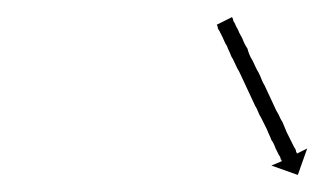

<svg xmlns="http://www.w3.org/2000/svg" viewBox="-20 -359 380 225"><path d="M253 -337Q253 -336 253.5 -334.5Q254 -333 255 -332Q256 -329 259 -324Q260 -321 261.5 -318.5Q263 -316 264 -314Q265 -311 266.5 -308Q268 -305 270 -302Q271 -298 272.5 -294.5Q274 -291 276 -288Q278 -284 279.5 -280.5Q281 -277 283 -274Q285 -270 286.5 -266Q288 -262 290 -259Q292 -255 293.5 -251.5Q295 -248 297 -244Q299 -240 300.5 -236.5Q302 -233 304 -229Q306 -226 307.5 -222.5Q309 -219 311 -216Q314 -209 316 -204Q319 -198 321 -194Q323 -190 325 -186Q326 -185 326.5 -183.5Q327 -182 327 -181Q328 -180 328 -179L340 -185L329 -154L298 -165L310 -170Q310 -171 310 -171.5Q310 -172 309 -172Q309 -173 308.5 -174.5Q308 -176 307 -177Q306 -179 305 -181Q304 -183 303 -185Q301 -191 298 -195Q297 -198 295.5 -201Q294 -204 293 -207Q289 -215 286 -221Q284 -224 282.5 -228Q281 -232 279 -235Q277 -239 275.5 -242.5Q274 -246 272 -250Q270 -254 268.5 -257.5Q267 -261 265 -265Q263 -269 261.5 -272.5Q260 -276 258 -279Q256 -283 254.5 -286.5Q253 -290 251 -293Q250 -296 248.5 -299Q247 -302 246 -305Q244 -308 243 -310.5Q242 -313 241 -315Q240 -317 239 -319Q238 -321 237 -323Q236 -324 235.5 -325.5Q235 -327 235 -328Q235 -328 234 -330L252 -339Q252 -338 253 -337Z"/></svg>

Font: FRB American Cursive Just Arrows
Style: Italic
Weight: 400
Italic angle: -25°
Version: Version 2.0;Modular Font Editor K font №1